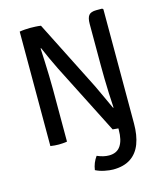

<svg xmlns="http://www.w3.org/2000/svg" viewBox="-131 -784 942 1105"><g transform="rotate(-15 340.0 -231.5)"><path d="M333 123Q370.5 139.5 403.5 139.5Q450.5 139.5 472.8 106.2Q495 73 495 11.5V-18H589V-1Q589 69 569.8 119.5Q550.5 170 509.8 197Q469 224 405.5 224Q385 224 355 218Q325 212 302 200Q308 157.5 333 123ZM90.5 -682Q103.5 -684.5 122.8 -685.8Q142 -687 154 -687Q166.5 -687 184.2 -686.2Q202 -685.5 217.5 -683L189.5 -559L181.5 -557.5Q183.5 -522.5 185.2 -479.8Q187 -437 188.2 -393.2Q189.5 -349.5 189.5 -312.5V0Q177 2 164.2 3Q151.5 4 140.5 4Q129.5 4 116 3Q102.5 2 90.5 0ZM248.5 -419.5Q230 -456.5 214.2 -491.5Q198.5 -526.5 184.5 -558.5L133 -618.5L217.5 -683L429 -264Q448 -224.5 464.8 -187.2Q481.5 -150 496 -119.5L536.5 -76.5L461.5 0ZM589 -681.5V-1Q581 0.5 569 1.8Q557 3 545 3.5Q533 4 525 4Q512.5 4 495 3Q477.5 2 461.5 0L490.5 -119L499 -120Q496.5 -160 494.5 -205.2Q492.5 -250.5 491.8 -294Q491 -337.5 491 -372V-621Q491 -656 503.2 -671.5Q515.5 -687 548 -687H583Z"/></g></svg>

Font: Signika
Style: Regular
Weight: 400
Designer: Anna Giedry
Foundry: Anna Giedry
Version: Version 2.001